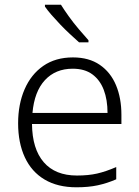

<svg xmlns="http://www.w3.org/2000/svg" viewBox="-20 -786 592 816"><path d="M290 -542Q358 -542 404 -510.5Q450 -479 473 -424Q496 -369 496 -298V-259H116Q117 -153 166 -96.5Q215 -40 307 -40Q356 -40 393 -48.5Q430 -57 474 -76V-24Q435 -7 395.5 1.5Q356 10 305 10Q225 10 169.5 -23Q114 -56 85.5 -117.5Q57 -179 57 -262Q57 -343 84.5 -406.5Q112 -470 164 -506Q216 -542 290 -542ZM289 -494Q216 -494 171 -445.5Q126 -397 118 -306H437Q437 -362 421 -404Q405 -446 372.5 -470Q340 -494 289 -494ZM239 -766Q252 -745 272 -717Q292 -689 315 -662Q338 -635 356 -615V-606H316Q298 -622 277 -641.5Q256 -661 236 -682Q216 -703 199 -722.5Q182 -742 171 -758V-766Z"/></svg>

Font: Noto Sans Thai Light
Style: Regular
Weight: 300
Designer: Monotype Design Team
Foundry: Monotype Imaging Inc.
Version: Version 2.001